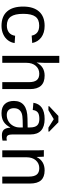

<svg xmlns="http://www.w3.org/2000/svg" viewBox="813 -1578 774 2440"><g transform="rotate(90 1200.0 -358.0)"><path d="M63.5 -264.6Q63.5 -396.5 126.5 -467.3Q189.5 -538.1 308.6 -538.1Q397.5 -538.1 455.1 -495.4Q512.7 -452.6 526.4 -380.4L432.6 -373.5Q424.8 -418 393.6 -443.6Q362.3 -469.2 304.7 -469.2Q227.5 -469.2 191.7 -421.4Q155.8 -373.5 155.8 -266.6Q155.8 -158.2 191.7 -108.2Q227.5 -58.1 304.2 -58.1Q356.9 -58.1 391.6 -84Q426.3 -109.9 434.6 -163.1L527.3 -157.2Q521 -110.4 491.9 -72Q462.9 -33.7 415 -12Q367.2 9.8 308.1 9.8Q188.5 9.8 126 -60.5Q63.5 -130.9 63.5 -264.6Z M690.4 -724.6H778.8V-534.2Q778.8 -505.4 774.4 -438H775.9Q827.1 -538.1 941.4 -538.1Q1112.3 -538.1 1112.3 -352.1V0H1023.9V-339.4Q1023.9 -405.8 998.3 -438Q972.7 -470.2 916.5 -470.2Q856 -470.2 817.1 -426Q778.3 -381.8 778.3 -306.2V0H690.4Z M1737.8 -54.2Q1750.5 -54.2 1766.6 -57.6V-2.9Q1733.4 4.9 1698.7 4.9Q1649.9 4.9 1627.7 -20.8Q1605.5 -46.4 1602.5 -101.1H1599.6Q1567.9 -42 1524.7 -16.1Q1481.4 9.8 1418 9.8Q1340.8 9.8 1301.8 -32.2Q1262.7 -74.2 1262.7 -147.5Q1262.7 -317.9 1484.4 -320.3L1599.6 -322.3V-351.1Q1599.6 -415 1573.7 -443.1Q1547.9 -471.2 1491.2 -471.2Q1433.6 -471.2 1408.2 -450.7Q1382.8 -430.2 1377.9 -387.2L1286.1 -395.5Q1308.6 -538.1 1492.7 -538.1Q1590.3 -538.1 1639.4 -492.4Q1688.5 -446.8 1688.5 -360.4V-132.8Q1688.5 -93.8 1698.7 -74Q1709 -54.2 1737.8 -54.2ZM1440.4 -57.1Q1487.3 -57.1 1523.4 -79.6Q1559.6 -102.1 1579.6 -139.6Q1599.6 -177.2 1599.6 -217.3V-260.7L1506.8 -258.8Q1449.2 -257.8 1418.9 -246.1Q1388.7 -234.4 1371.8 -210.2Q1355 -186 1355 -146Q1355 -106 1376.7 -81.5Q1398.4 -57.1 1440.4 -57.1ZM1652.8 -596.2V-586.4H1601.6L1494.6 -653.8H1493.7L1380.4 -586.4H1329.6V-596.2L1453.6 -712.9H1533.7Z M2224.1 0V-339.4Q2224.1 -405.8 2198.5 -438Q2172.9 -470.2 2116.7 -470.2Q2056.2 -470.2 2017.3 -426Q1978.5 -381.8 1978.5 -306.2V0H1890.6V-415.5Q1890.6 -507.8 1887.7 -528.3H1970.7Q1971.2 -525.9 1971.7 -515.1Q1972.2 -504.4 1972.9 -490.5Q1973.6 -476.6 1974.6 -438H1976.1Q2027.3 -538.1 2145 -538.1Q2229.5 -538.1 2271 -492.4Q2312.5 -446.8 2312.5 -352.1V0Z"/></g></svg>

Font: Liberation Mono
Style: Regular
Weight: 400
Monospace: yes
Designer: Steve Matteson
Foundry: Ascender Corporation
Version: Version 2.1.5